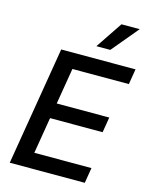

<svg xmlns="http://www.w3.org/2000/svg" viewBox="-139 -1051 889 1138"><g transform="rotate(15 305.5 -482.0)"><path d="M34.4 0H494.7L510.3 -94.5H159.8L196.7 -317.1H519.2L534.8 -411.2H212.4L249.3 -632.8H595.5L611.2 -727.3H155.2ZM351.6 -800.1H436.8L573.5 -963.8H461.6Z"/></g></svg>

Font: Magic Ui Pro Medium
Style: Italic
Weight: 500
Italic angle: -9.39999°
Designer: Stefan Endress, Andreas Faust
Version: Version 1.000;FEAKit 1.0